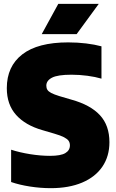

<svg xmlns="http://www.w3.org/2000/svg" viewBox="-20 -971 606 1001"><path d="M38 -22V-190.5Q82.5 -176 137.2 -167.2Q192 -158.5 241 -158.5Q296.5 -158.5 320.5 -172.8Q344.5 -187 344.5 -213Q344.5 -227 337.8 -236.8Q331 -246.5 313.8 -255.5Q296.5 -264.5 264 -274L201 -292.5Q112 -318 63.8 -372Q15.5 -426 15.5 -511.5Q15.5 -625 96.2 -687.5Q177 -750 335.5 -750Q384.5 -750 429.2 -744.5Q474 -739 509 -729.5V-561Q477 -570.5 435.5 -576Q394 -581.5 353 -581.5Q280.5 -581.5 251 -566Q221.5 -550.5 221.5 -524.5Q221.5 -512 227 -503Q232.5 -494 247.2 -486.2Q262 -478.5 289.5 -470L352.5 -451.5Q451.5 -424 501 -370.5Q550.5 -317 550.5 -229.5Q550.5 -156.5 514 -102.5Q477.5 -48.5 408.5 -19.2Q339.5 10 244.5 10Q191.5 10 136.5 1.5Q81.5 -7 38 -22ZM197.5 -793 284 -951H495L379.5 -793Z"/></svg>

Font: Encode Sans SemiCondensed Black
Style: Regular
Weight: 900
Width: 4
Designer: Multiple Designers
Foundry: Impallari Type
Version: Version 2.000